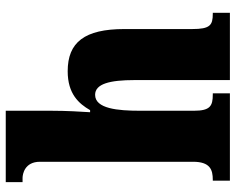

<svg xmlns="http://www.w3.org/2000/svg" viewBox="-94 -706 800 651"><g transform="rotate(-90 305.5 -380.0)"><path d="M19 0H315V-58H311C272 -58 256 -67 256 -122V-305C256 -380 263 -457 310 -457C347 -457 360 -408 360 -323V0H588V-58H585C546 -58 533 -67 533 -128V-358C533 -493 488 -550 390 -550C313 -550 280 -512 258 -474H251C253 -504 256 -555 256 -606V-760H14V-703H28C41 -703 83 -696 83 -644V-125C83 -67 56 -58 22 -58H19Z"/></g></svg>

Font: Noto Serif Sinhala Condensed Black
Style: Regular
Weight: 900
Width: 3
Designer: Jelle Bosma - Monotype Design Team
Foundry: Monotype Imaging Inc.
Version: Version 2.007